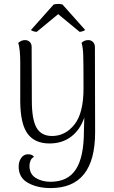

<svg xmlns="http://www.w3.org/2000/svg" viewBox="-20 -721 582 977"><path d="M464 -48Q464 236 238 236Q170 236 122.5 209.5Q75 183 75 127Q75 101 88 82.5Q101 64 123 64Q144 64 153 77Q140 84 135 97Q130 110 130 122Q130 165 162 184.5Q194 204 237 204Q325 204 366 141Q407 78 407 -54Q407 -75 409 -123Q388 -61 342.5 -26Q297 9 232 9Q157 9 120.5 -40.5Q84 -90 83 -204V-404Q83 -469 73 -503Q89 -517 107 -517Q122 -517 131.5 -507.5Q141 -498 141 -482L142 -209Q142 -113 166 -71Q190 -29 245 -29Q312 -29 358.5 -87Q405 -145 405 -271Q405 -405 403.5 -443Q402 -481 395 -503Q409 -517 429 -517Q444 -517 453.5 -507Q463 -497 463 -480ZM138 -569 253 -698Q262 -701 277 -701Q289 -701 298 -698L413 -569Q410 -565 400.5 -562Q391 -559 385 -559L276 -649L167 -559Q160 -559 149.5 -562Q139 -565 138 -569Z"/></svg>

Font: Arima Madurai Light
Style: Regular
Weight: 300
Designer: Joana Correia and Natanael Gama
Foundry: NDISCOVER
Version: Version 1.020